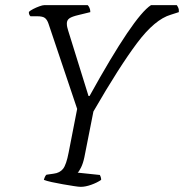

<svg xmlns="http://www.w3.org/2000/svg" viewBox="-20 -724 713 744"><path d="M293 0Q285 0 266 -3Q247 -6 223.5 -10Q200 -14 180 -18.5Q160 -23 150 -27Q154 -42 160 -47L188 -51Q212 -54 224.5 -70Q237 -86 246 -133L279 -302L168 -632Q163 -647 154.5 -654Q146 -661 124 -661H98Q91 -668 92 -678Q97 -683 108.5 -689Q120 -695 132.5 -699.5Q145 -704 151 -704H320Q324 -700 327 -693Q330 -686 330 -677L285 -666Q259 -660 249 -653Q239 -646 239 -633Q239 -625 240.5 -619Q242 -613 244 -606L323 -352H327Q498 -661 565 -704H665Q667 -702 670.5 -694.5Q674 -687 673 -677L642 -667Q580 -649 511 -557Q442 -465 342 -292L307 -115Q302 -91 294 -75Q286 -59 281 -55L367 -46Q368 -44 370 -39Q372 -34 372 -27Q356 -16 333.5 -8Q311 0 293 0Z"/></svg>

Font: Texturina 72pt 72pt ExtraLight
Style: Italic
Weight: 200
Italic angle: -11°
Designer: Guillermo Torres Carreño
Foundry: Omnibus-Type
Version: Version 1.002; ttfautohint (v1.8.3)